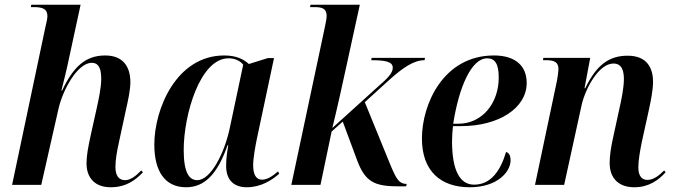

<svg xmlns="http://www.w3.org/2000/svg" viewBox="-20 -780 2847 810"><path d="M447 10C514 10 553 -22 583 -53L576 -61C553 -37 530 -20 508 -20C480 -20 467 -40 467 -76C467 -105 473 -141 482 -181L512 -320C520 -355 530 -400 530 -434C530 -495 502 -546 424 -546C338 -546 288 -495 242 -398H239C246 -424 264 -498 272 -538L320 -760H112L110 -750H124C163 -750 180 -740 180 -712C180 -703 177 -688 172 -668L31 0H154L227 -322C245 -401 307 -515 367 -515C401 -515 407 -482 407 -447C407 -408 395 -356 389 -328L363 -211C352 -160 345 -124 345 -91C345 -29 381 10 447 10Z M765 10C843 10 897 -45 940 -167H943C938 -137 934 -113 934 -80C934 -20 967 10 1021 10C1081 10 1127 -20 1158 -47L1153 -57C1130 -37 1108 -22 1085 -22C1061 -22 1048 -43 1048 -83C1048 -113 1058 -168 1064 -196L1136 -535H1110L1030 -510C1008 -530 977 -546 926 -546C724 -546 631 -320 631 -170C631 -60 674 10 765 10ZM812 -20C778 -20 755 -52 755 -147C755 -296 824 -534 944 -534C969 -534 992 -525 1006 -507L949 -238C928 -139 871 -20 812 -20Z M1658 6H1693L1696 -4C1664 -4 1653 -24 1630 -77L1519 -349L1619 -440C1681 -496 1726 -526 1771 -526L1773 -536H1548L1546 -526C1609 -526 1637 -519 1637 -494C1637 -472 1616 -450 1573 -413L1382 -240C1400 -312 1429 -443 1444 -513L1498 -760H1290L1288 -750H1307C1339 -750 1358 -744 1358 -713C1358 -703 1355 -687 1351 -668L1209 0H1332L1379 -225L1426 -267L1488 -100C1521 -15 1558 6 1658 6Z M1962 10C2079 10 2134 -56 2134 -103C2134 -125 2127 -135 2115 -139C2091 -58 2050 -1 1980 -1C1921 -1 1887 -59 1887 -185C1887 -201 1889 -234 1891 -248H1926C2084 -248 2202 -324 2202 -430C2202 -504 2152 -546 2064 -546C1849 -546 1760 -338 1760 -196C1760 -57 1840 10 1962 10ZM1913 -258H1892C1916 -413 1969 -534 2035 -534C2068 -534 2084 -511 2084 -453C2084 -345 2015 -258 1913 -258Z M2656 10C2717 10 2758 -20 2788 -53L2782 -61C2762 -41 2738 -21 2711 -21C2686 -21 2673 -40 2673 -74C2673 -105 2680 -141 2687 -178L2718 -319C2726 -356 2735 -401 2735 -435C2735 -495 2708 -545 2628 -545C2550 -545 2497 -507 2449 -408H2446L2470 -536H2272L2271 -526H2285C2321 -526 2336 -516 2336 -488C2336 -479 2333 -459 2330 -441L2237 0H2360L2434 -338C2449 -404 2505 -512 2568 -512C2607 -512 2612 -475 2612 -445C2612 -408 2600 -352 2594 -326L2569 -211C2557 -159 2552 -122 2552 -92C2552 -30 2588 10 2656 10Z"/></svg>

Font: Noto Serif Display SemiCondensed SemiBold
Style: Italic
Weight: 600
Width: 4
Italic angle: -12°
Designer: Monotype Design Team
Foundry: Monotype Imaging Inc.
Version: Version 2.009